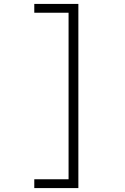

<svg xmlns="http://www.w3.org/2000/svg" viewBox="-20 -850 640 980"><path d="M155 110V65H330V-785H155V-830H380V110Z"/></svg>

Font: JetBrains Mono NL Thin
Style: Regular
Weight: 100
Monospace: yes
Designer: Philipp Nurullin, Konstantin Bulenkov
Foundry: JetBrains
Version: Version 2.305; ttfautohint (v1.8.4.7-5d5b)